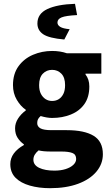

<svg xmlns="http://www.w3.org/2000/svg" viewBox="-20 -775 574 1006"><path d="M242 211Q184 211 136.5 197.5Q89 184 61.5 156.5Q34 129 34 85Q34 54 52.5 29Q71 4 105 -15V-19Q86 -32 72.5 -52.5Q59 -73 59 -103Q59 -130 75 -154.5Q91 -179 115 -196V-200Q88 -218 68 -252Q48 -286 48 -329Q48 -388 77 -428Q106 -468 153 -488Q200 -508 253 -508Q274 -508 293.5 -505Q313 -502 330 -496H511V-389H428V-385Q438 -372 443 -356.5Q448 -341 448 -322Q448 -266 422 -229.5Q396 -193 351.5 -175Q307 -157 253 -157Q240 -157 225 -159.5Q210 -162 193 -167Q184 -159 179.5 -151Q175 -143 175 -130Q175 -112 192 -102.5Q209 -93 250 -93H330Q422 -93 470.5 -63.5Q519 -34 519 33Q519 84 485 124.5Q451 165 389 188Q327 211 242 211ZM253 -246Q273 -246 288 -255.5Q303 -265 312 -283Q321 -301 321 -329Q321 -369 301.5 -389Q282 -409 253 -409Q224 -409 204.5 -389Q185 -369 185 -329Q185 -301 194.5 -283Q204 -265 219 -255.5Q234 -246 253 -246ZM265 119Q298 119 323.5 111Q349 103 364 89Q379 75 379 58Q379 34 359 26.5Q339 19 303 19H252Q226 19 210.5 17.5Q195 16 182 13Q168 25 161.5 36.5Q155 48 155 62Q155 90 185.5 104.5Q216 119 265 119ZM317 -568Q237 -575 206.5 -595.5Q176 -616 176 -652Q176 -703 228 -727.5Q280 -752 373 -755L384 -696Q325 -693 303 -684Q281 -675 281 -657Q281 -643 296 -634Q311 -625 345 -622Z"/></svg>

Font: Source Sans 3 ExtraLight
Style: Bold
Weight: 700
Version: Version 3.052;hotconv 1.1.0;makeotfexe 2.6.0